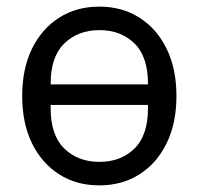

<svg xmlns="http://www.w3.org/2000/svg" viewBox="-20 -548 600 580"><path d="M280 12Q211 12 158.5 -21.5Q106 -55 76.5 -115.5Q47 -176 47 -258Q47 -340 76.5 -400.5Q106 -461 158.5 -494.5Q211 -528 280 -528Q349 -528 401.5 -494.5Q454 -461 483.5 -400.5Q513 -340 513 -258Q513 -176 483.5 -115.5Q454 -55 401.5 -21.5Q349 12 280 12ZM280 -59Q345 -59 386 -99Q427 -139 427 -221V-231H133V-221Q133 -139 174.5 -99Q216 -59 280 -59ZM133 -295V-293H427V-295Q427 -377 386 -417Q345 -457 280 -457Q216 -457 174.5 -417Q133 -377 133 -295Z"/></svg>

Font: IBM Plex Sans Var
Style: Regular
Weight: 400
Designer: Mike Abbink, Paul van der Laan, Pieter van Rosmalen
Foundry: Bold Monday
Version: Version 3.000